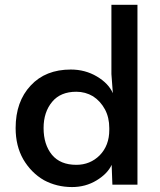

<svg xmlns="http://www.w3.org/2000/svg" viewBox="-20 -755 654 785"><path d="M159.2 -18.6Q107.4 -48.8 75.2 -103.5Q43.9 -158.2 43.9 -231.4Q43.9 -339.8 105.5 -405.3Q166 -470.7 269.5 -470.7Q328.1 -470.7 376 -442.4Q423.8 -414.1 441.4 -374Q439.5 -400.4 435.5 -452.1Q435.5 -522.5 435.5 -735.4Q462.9 -735.4 542 -735.4Q542 -550.8 542 0Q516.6 0 439.5 0Q438.5 -20.5 436.5 -81.1Q419.9 -44.9 375 -17.6Q330.1 9.8 274.4 9.8Q211.9 9.8 159.2 -18.6ZM387.7 -120.1Q426.8 -160.2 426.8 -223.6Q426.8 -226.6 426.8 -231.4Q426.8 -274.4 409.2 -307.6Q390.6 -341.8 360.4 -361.3Q329.1 -379.9 292 -379.9Q227.5 -379.9 193.4 -338.9Q158.2 -296.9 158.2 -231.4Q158.2 -164.1 192.4 -122.1Q226.6 -81.1 292 -81.1Q348.6 -81.1 387.7 -120.1Z"/></svg>

Font: Alata=Ham
Style: Regular
Weight: 400
Designer: Spyros Zevelakis, Eben Sorkin
Version: Version 1.004